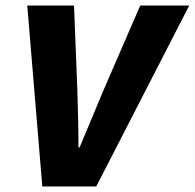

<svg xmlns="http://www.w3.org/2000/svg" viewBox="-20 -670 700 690"><path d="M132 0H326L660 -650H484L352 -346C323 -277 295 -209 266 -140H262C262 -209 260 -278 258 -346L246 -650H78Z"/></svg>

Font: Source Sans Pro Black
Style: Italic
Weight: 900
Italic angle: -11°
Designer: Paul D. Hunt
Foundry: Adobe Systems Incorporated
Version: Version 3.006;hotconv 1.0.111;makeotfexe 2.5.65597